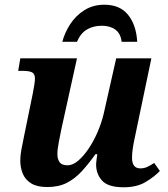

<svg xmlns="http://www.w3.org/2000/svg" viewBox="-20 -783 713 813"><path d="M504 10Q438 10 412.5 -18Q387 -46 387 -86Q387 -94 389 -108.5Q391 -123 392 -130H384Q355 -89 326 -57.5Q297 -26 262.5 -8.5Q228 9 180 9Q137 9 112 -6.5Q87 -22 76.5 -47.5Q66 -73 66 -102Q66 -127 72 -157Q78 -187 83 -212L119 -388Q123 -408 125.5 -425Q128 -442 128 -450Q128 -470 116 -476.5Q104 -483 75 -483H57L66 -536H306L240 -237Q235 -213 229 -181.5Q223 -150 223 -131Q223 -109 232.5 -96Q242 -83 266 -83Q288 -83 311 -102.5Q334 -122 355.5 -154Q377 -186 393.5 -224.5Q410 -263 419 -301L472 -536H621L553 -211Q547 -184 543 -160Q539 -136 539 -115Q539 -70 574 -70Q590 -70 603 -76Q616 -82 633 -93L657 -59Q633 -34 596 -12Q559 10 504 10ZM244 -606Q254 -645 277.5 -681Q301 -717 337.5 -740Q374 -763 422 -763Q488 -763 522.5 -720Q557 -677 561 -606H495Q491 -641 468.5 -657.5Q446 -674 411 -674Q375 -674 348 -658Q321 -642 306 -606Z"/></svg>

Font: Noto Serif
Style: Bold Italic
Weight: 700
Italic angle: -12°
Designer: Monotype Design Team
Foundry: Monotype Imaging Inc.
Version: Version 2.013